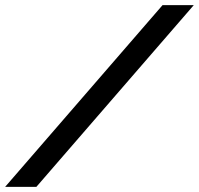

<svg xmlns="http://www.w3.org/2000/svg" viewBox="-46 -730 777 750"><path d="M711 -710 96 0H-26L589 -710Z"/></svg>

Font: Raleway SemiBold
Style: Italic
Weight: 600
Italic angle: -12°
Designer: Matt McInerney, Pablo Impallari, Rodrigo Fuenzalida
Foundry: Matt McInerney, Pablo Impallari, Rodrigo Fuenzalida
Version: Version 4.026